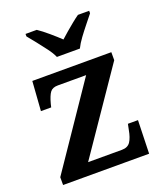

<svg xmlns="http://www.w3.org/2000/svg" viewBox="-141 -858 805 950"><g transform="rotate(-20 261.5 -383.0)"><path d="M26 0V-41L319 -472H170Q142 -472 129.5 -455.5Q117 -439 106 -398L102 -381H48L59 -536H475V-494L181 -64H359Q390 -64 404 -85Q418 -106 425 -146L431 -175H484L479 0ZM214 -606Q204 -629 184 -655.5Q164 -682 143.5 -708Q123 -734 107 -753V-766H166Q190 -750 221 -723.5Q252 -697 274 -676Q289 -690 308.5 -706.5Q328 -723 347.5 -739Q367 -755 383 -766H442V-753Q427 -734 406 -708Q385 -682 365.5 -655.5Q346 -629 335 -606Z"/></g></svg>

Font: Noto Naskh Arabic SemiBold
Style: Regular
Weight: 600
Designer: Monotype Design Team, David Williams, Mohamad Dakak and Nizar Qandah
Foundry: Monotype Imaging Inc.
Version: Version 2.016